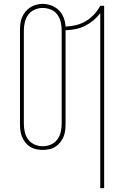

<svg xmlns="http://www.w3.org/2000/svg" viewBox="-20 -765 640 990"><path d="M497 205V-697Q481 -676 461 -659.5Q441 -643 418 -631.5Q395 -620 369.5 -615Q344 -610 318 -609V-126Q318 -109 316 -92Q314 -75 307.5 -59.5Q301 -44 290 -30.5Q279 -17 265 -8Q251 1 234 4.5Q217 8 200 8Q184 8 167 4.5Q150 1 135.5 -8Q121 -17 110.5 -30.5Q100 -44 93.5 -59.5Q87 -75 85 -92Q83 -109 83 -126V-609Q83 -626 85 -643Q87 -660 93.5 -675.5Q100 -691 111 -704.5Q122 -718 136 -727Q150 -736 167 -740.5Q184 -745 200 -745Q223 -745 245.5 -736.5Q268 -728 284 -711.5Q300 -695 308.5 -673Q317 -651 318 -628Q345 -629 372 -635.5Q399 -642 422.5 -656Q446 -670 465 -690.5Q484 -711 497 -735H517V205ZM200 -11Q222 -11 242 -19.5Q262 -28 275 -45Q288 -62 293 -83.5Q298 -105 298 -126V-609Q298 -631 293 -652Q288 -673 275 -690.5Q262 -708 241.5 -716Q221 -724 199 -724Q178 -724 158 -715Q138 -706 125.5 -689Q113 -672 108 -651Q103 -630 103 -609V-126Q103 -105 108 -83.5Q113 -62 126 -45Q139 -28 159 -19.5Q179 -11 200 -11Z"/></svg>

Font: Iosevka Curly Thin Extended
Style: Regular
Weight: 100
Width: 7
Monospace: yes
Designer: Belleve Invis
Foundry: Belleve Invis
Version: Version 11.1.0; ttfautohint (v1.8.3)